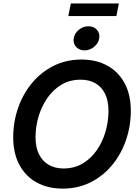

<svg xmlns="http://www.w3.org/2000/svg" viewBox="-20 -1083 804 1113"><path d="M343.3 10.3Q257.3 10.3 192.9 -25.1Q128.4 -60.5 92.5 -127.2Q56.6 -193.8 56.6 -287.1Q56.6 -375 84.5 -456.1Q112.3 -537.1 164.6 -600.6Q216.8 -664.1 289.8 -700.9Q362.8 -737.8 452.6 -737.8Q538.1 -737.8 602.3 -702.4Q666.5 -667 702.4 -600.6Q738.3 -534.2 738.3 -440.4Q738.3 -352.1 710.4 -271Q682.6 -189.9 630.6 -126.7Q578.6 -63.5 505.9 -26.6Q433.1 10.3 343.3 10.3ZM348.1 -106.4Q411.1 -106.4 459.7 -135.5Q508.3 -164.6 541.5 -212.9Q574.7 -261.2 591.8 -320.3Q608.9 -379.4 608.9 -439.9Q608.9 -499 588.9 -539.6Q568.8 -580.1 532.7 -600.6Q496.6 -621.1 447.8 -621.1Q384.8 -621.1 336.2 -592Q287.6 -563 254.2 -514.4Q220.7 -465.8 203.4 -407Q186 -348.1 186 -288.1Q186 -228.5 206.3 -188.2Q226.6 -147.9 262.9 -127.2Q299.3 -106.4 348.1 -106.4ZM469.7 -791Q439 -791 420.9 -811.5Q402.8 -832 407.2 -860.8Q412.1 -890.1 437 -910.4Q461.9 -930.7 492.7 -930.7Q523.4 -930.7 541.7 -910.4Q560.1 -890.1 555.2 -860.8Q550.3 -832 525.4 -811.5Q500.5 -791 469.7 -791ZM668.9 -1063 654.8 -989.7H376L390.6 -1063Z"/></svg>

Font: Inter 18pt SemiBold
Style: Italic
Weight: 600
Italic angle: -9.3988°
Designer: Rasmus Andersson
Foundry: rsms
Version: Version 4.001;git-66647c0bb